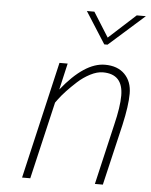

<svg xmlns="http://www.w3.org/2000/svg" viewBox="-52 -774 643 817"><g transform="rotate(5 269.0 -365.0)"><path d="M198 -387Q296 -509 383 -509Q437 -509 467.5 -478Q498 -447 498 -395.5Q498 -344 479 -260L418 0H384L444 -258Q463 -336 463 -384Q463 -476 377 -476Q352 -476 323 -461Q294 -446 270 -424Q221 -379 196 -345L185 -330L108 0H73L189 -500H224ZM386 -595H372L286 -730H318L384 -625L499 -730H538Z"/></g></svg>

Font: Titillium Web ExtraLight
Style: Italic
Weight: 275
Italic angle: -13°
Version: Version 1.002;PS 57.000;hotconv 1.0.70;makeotf.lib2.5.55311